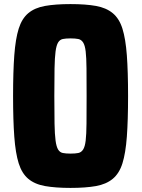

<svg xmlns="http://www.w3.org/2000/svg" viewBox="-20 -837 693 940"><path d="M325 -85Q349 -85 363.5 -88Q378 -91 387 -105Q396 -119 399.5 -149Q403 -179 403.5 -232Q404 -285 404 -367Q404 -449 403.5 -502Q403 -555 399.5 -585Q396 -615 387 -629Q378 -643 363.5 -646Q349 -649 325 -649Q302 -649 287.5 -646Q273 -643 264.5 -629Q256 -615 252 -585Q248 -555 247 -502Q246 -449 246 -367Q246 -285 247 -232Q248 -179 252 -149Q256 -119 264.5 -105Q273 -91 287.5 -88Q302 -85 325 -85ZM325 83Q252 83 201 74Q150 65 118.5 38.5Q87 12 71.5 -37.5Q56 -87 50 -167.5Q44 -248 44 -367Q44 -486 50 -566.5Q56 -647 71.5 -696.5Q87 -746 118.5 -772.5Q150 -799 201 -808Q252 -817 325 -817Q399 -817 449.5 -808Q500 -799 532 -772.5Q564 -746 579.5 -696.5Q595 -647 601 -566.5Q607 -486 607 -367Q607 -248 601 -167.5Q595 -87 579.5 -37.5Q564 12 532 38.5Q500 65 449.5 74Q399 83 325 83Z"/></svg>

Font: Farlight84_Sys_V01
Style: Bold
Weight: 700
Designer: Monotype Design Team, Nadine Chahine and Nizar Qandah
Foundry: Monotype Imaging Inc.
Version: Version 2.004;October 31, 2024;FontCreator 14.0.0.2814 64-bi